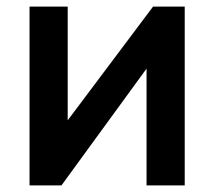

<svg xmlns="http://www.w3.org/2000/svg" viewBox="-20 -560 648 580"><path d="M538 -540V0H422.7V-352.7L165.7 0H69.2V-540H184.5V-196.5L442.3 -540Z"/></svg>

Font: Manrope
Style: Regular
Weight: 400
Designer: Mikhail Sharanda
Foundry: Mikhail Sharanda
Version: Version 4.503